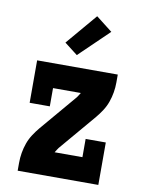

<svg xmlns="http://www.w3.org/2000/svg" viewBox="-86 -831 672 891"><g transform="rotate(10 250.0 -385.0)"><path d="M60 0V-37Q60 -61 64 -84.5Q68 -108 76 -130.5Q84 -153 97 -173Q110 -193 125 -211L271 -383Q275 -388 278.5 -394Q282 -400 286 -406H155V-320H60V-520H440V-483Q440 -459 436 -435.5Q432 -412 424 -389.5Q416 -367 403 -347Q390 -327 375 -309L229 -137Q225 -132 221.5 -126Q218 -120 214 -114H345V-200H440V0ZM237 -576 175 -624 299 -770 376 -710Z"/></g></svg>

Font: Iosevka Curly Slab Heavy
Style: Regular
Weight: 900
Monospace: yes
Designer: Belleve Invis
Foundry: Belleve Invis
Version: Version 22.1.2; ttfautohint (v1.8.4)